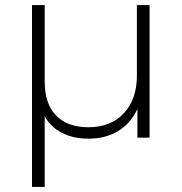

<svg xmlns="http://www.w3.org/2000/svg" viewBox="-20 -542 715 756"><path d="M569 -522H519V-244C519 -182 501.8 -132.7 467.5 -96C433.2 -59.3 386.7 -41 328 -41C273.3 -41 231 -56.3 201 -87C171 -117.7 156 -162.3 156 -221V-522H106V194H156V-84C172 -55.3 194.8 -33.5 224.5 -18.5C254.2 -3.5 289 4 329 4C373 4 411.7 -6 445 -26C478.3 -46 503.7 -75 521 -113V0H569Z"/></svg>

Font: Montserrat Custom ExtraLight
Style: Regular
Weight: 300
Designer: Julieta Ulanovsky
Foundry: Julieta Ulanovsky
Version: Version 7.200